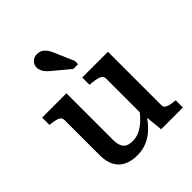

<svg xmlns="http://www.w3.org/2000/svg" viewBox="-224 -964 1118 1118"><g transform="rotate(-45 335.0 -405.5)"><path d="M224 -538V-155Q224 -126 231.5 -106.5Q239 -87 255.5 -77.5Q272 -68 301 -68Q330 -68 358 -81Q386 -94 413.5 -120Q441 -146 469 -186L468 -124Q441 -81 409.5 -51Q378 -21 341 -5.5Q304 10 261 10Q213 10 178 -7Q143 -24 124.5 -59Q106 -94 106 -145V-435Q106 -455 89.5 -463.5Q73 -472 37 -476L24 -478V-538ZM566 -538V-97Q566 -84 575 -77Q584 -70 600.5 -66Q617 -62 639 -60L645 -58V0H466L454 -119L448 -125V-435Q448 -455 430 -463.5Q412 -472 377 -476L354 -478V-538ZM341 -755 392 -636V-610H353L253 -693Q239 -704 228.5 -716Q218 -728 212.5 -741Q207 -754 207 -767Q207 -789 223 -805Q239 -821 264 -821Q283 -821 297 -813Q311 -805 322 -790Q333 -775 341 -755Z"/></g></svg>

Font: Roboto Serif Medium
Style: Regular
Weight: 500
Designer: Greg Gazdowicz
Foundry: Commercial Type
Version: Version 1.008